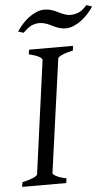

<svg xmlns="http://www.w3.org/2000/svg" viewBox="-55 -830 507 868"><g transform="rotate(-5 198.0 -396.5)"><path d="M292 -594.2Q261.2 -587.4 242.7 -579.1Q224.1 -570.8 223.1 -564L151.9 -50.8Q150.9 -44.9 166 -36.4Q181.2 -27.8 212.9 -21L210 0H9.8L13.2 -21Q43.9 -27.8 62.3 -35.9Q80.6 -43.9 82 -50.8L151.9 -564Q152.8 -569.8 137.7 -578.6Q122.6 -587.4 91.8 -594.2L95.2 -615.2H294.9ZM268.1 -696.8Q241.2 -696.8 208.7 -713.9Q176.3 -731 152.3 -731Q132.8 -731 115.7 -723.1Q98.6 -715.3 77.6 -693.4L52.7 -701.2Q63.5 -717.3 77.4 -733.2Q91.3 -749 107.9 -761.5Q124.5 -773.9 142.8 -781.7Q161.1 -789.6 180.2 -789.6Q208.5 -789.6 241.2 -772.5Q273.9 -755.4 295.4 -755.4Q314 -755.4 332.5 -762.9Q351.1 -770.5 370.6 -793.5L396 -784.7Q385.3 -768.6 371.1 -752.9Q356.9 -737.3 340.6 -724.9Q324.2 -712.4 305.7 -704.6Q287.1 -696.8 268.1 -696.8Z"/></g></svg>

Font: Akkhara
Style: Italic
Weight: 400
Italic angle: -7°
Designer: J. Victor Gaultney
Version: Version 1.00 June 13, 2006, initial release